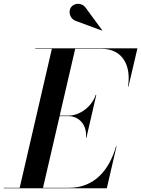

<svg xmlns="http://www.w3.org/2000/svg" viewBox="-66 -1009 756 1029"><path d="M342.5 -896 480.5 -845 482 -846.5 393.5 -967C368.5 -1000.5 327 -990.5 313.5 -968.5C298 -944 310.5 -905.5 342.5 -896ZM302 -386.5C358.5 -386.5 402 -337.5 394.5 -270.5H397L450 -500.5H447C424.5 -433.5 358.5 -389.5 302 -389.5H254L337 -747.5H478C595 -747.5 637.5 -652 620 -545H622.5L670.5 -750H123V-747.5H212L39.5 -2.5H-46V0H506.5L558.5 -225H556C519.5 -98 440.5 -2.5 304 -2.5H164.5L253.5 -386.5Z"/></svg>

Font: Bodoni* 72pt Medium
Style: Italic
Weight: 500
Italic angle: -13°
Version: Version 2.3